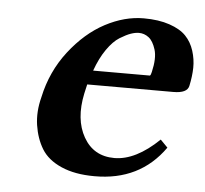

<svg xmlns="http://www.w3.org/2000/svg" viewBox="-41 -486 575 539"><g transform="rotate(5 247.0 -217.0)"><path d="M214.4 -285.2H374.5Q377 -287.1 378.9 -295.9Q388.2 -335.4 380.9 -359.1Q373.5 -382.8 361.1 -392.3Q348.6 -401.9 333.5 -401.9Q323.2 -401.9 310.5 -397.5Q297.9 -393.1 280 -382.1Q262.2 -371.1 244.6 -345.9Q227.1 -320.8 214.4 -285.2ZM420.4 -108.9 440.9 -87.9Q371.6 10.3 243.7 9.8Q188.5 9.8 150.1 -7.1Q111.8 -23.9 94.2 -52.7Q76.7 -81.5 71 -119.1Q65.4 -156.7 76.2 -198.2Q91.8 -271.5 136.2 -328.9Q180.7 -386.2 235.1 -415Q289.6 -443.8 343.3 -443.8Q385.7 -443.8 416.3 -433.3Q446.8 -422.9 462.9 -406Q479 -389.2 486.6 -365.2Q494.1 -341.3 493.7 -317.4Q493.2 -293.5 487.3 -266.1Q482.9 -245.1 443.8 -245.1H201.2Q198.2 -231.4 195.3 -219.2Q179.7 -145.5 208 -95.7Q236.3 -45.9 294.9 -45.9Q355 -45.9 420.4 -108.9Z"/></g></svg>

Font: Linux Libertine Slanted
Style: Semibold Slanted
Weight: 600
Designer: Philipp H. Poll
Foundry: Philipp H. Poll
Version: Version 5.1.1